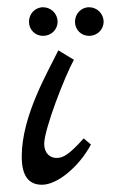

<svg xmlns="http://www.w3.org/2000/svg" viewBox="-20 -511 328 530"><path d="M211 -129C169 -82 153 -75 136 -75C118 -75 102 -88 102 -114C102 -154 159 -301 184 -346L141 -372C113 -314 40 -192 40 -79C40 -27 58 -1 96 -1C139 -1 199 -52 231 -112ZM60 -451C60 -429 77 -412 99 -412C121 -412 139 -429 139 -451C139 -473 121 -491 99 -491C77 -491 60 -473 60 -451ZM187 -451C187 -429 204 -412 226 -412C248 -412 266 -429 266 -451C266 -473 248 -491 226 -491C204 -491 187 -473 187 -451Z"/></svg>

Font: Marck Script
Style: Regular
Weight: 400
Designer: Denis Masharov, Marck Fogel
Foundry: Denis Masharov
Version: Version 1.002